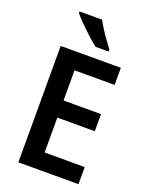

<svg xmlns="http://www.w3.org/2000/svg" viewBox="-171 -1022 850 1107"><g transform="rotate(20 254.5 -469.0)"><path d="M454 0H85V-714H454V-609H208V-424H438V-319H208V-105H454ZM257 -938Q269 -916 286.5 -888.5Q304 -861 323 -834.5Q342 -808 356 -790V-778H275Q253 -795 222 -823.5Q191 -852 162.5 -880.5Q134 -909 119 -928V-938Z"/></g></svg>

Font: Noto Sans Sinhala UI SemiCondensed SemiBold
Style: Regular
Weight: 600
Width: 4
Designer: Jelle Bosma - Monotype Design Team
Foundry: Monotype Imaging Inc.
Version: Version 2.006; ttfautohint (v1.8.4.7-5d5b)